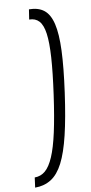

<svg xmlns="http://www.w3.org/2000/svg" viewBox="-145 -845 470 989"><g transform="rotate(-10 90.0 -350.0)"><path d="M83 -805Q131 -805 160.5 -782Q190 -759 202.5 -706.5Q215 -654 211.5 -566.5Q208 -479 190 -350Q172 -221 151 -133.5Q130 -46 103 6.5Q76 59 39.5 82Q3 105 -45 105L-38 53Q-6 53 18 32.5Q42 12 62 -34.5Q82 -81 99 -158.5Q116 -236 132 -350Q148 -464 153 -541.5Q158 -619 151.5 -665.5Q145 -712 126 -732.5Q107 -753 75 -753Z"/></g></svg>

Font: Pathway Extreme Condensed Thin
Style: Italic
Weight: 250
Width: 3
Italic angle: -8°
Version: Version 1.001;gftools[0.9.26]